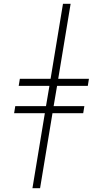

<svg xmlns="http://www.w3.org/2000/svg" viewBox="-20 -843 540 1006"><path d="M150 143 215 -250H54L60 -287H221L239 -393H78L84 -430H245L310 -823H350L285 -430H446L440 -393H279L261 -287H422L416 -250H255L190 143Z"/></svg>

Font: Iosevka Curly XLtObl
Style: Regular
Weight: 200
Italic angle: -9°
Monospace: yes
Designer: Belleve Invis
Foundry: Belleve Invis
Version: Version 11.1.0; ttfautohint (v1.8.3)